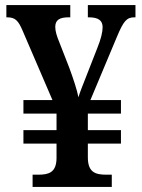

<svg xmlns="http://www.w3.org/2000/svg" viewBox="-20 -734 559 754"><path d="M108 0H419V-48H398C356 -48 325 -56 325 -116V-170H455V-223H325V-288H455V-341H335L439 -589C465 -651 477 -666 508 -666H512V-714H325V-666H328C366 -666 383 -654 383 -627C383 -609 377 -582 362 -545L317 -430C306 -402 293 -370 288 -352C283 -379 268 -425 252 -468L213 -568C203 -592 197 -612 197 -628C197 -655 213 -666 250 -666H256V-714H5V-666H8C40 -666 52 -653 69 -613L186 -341H72V-288H202V-223H72V-170H202V-112C201 -56 171 -48 130 -48H108Z"/></svg>

Font: Noto Serif Armenian SemiCondensed SemiBold
Style: Regular
Weight: 600
Width: 4
Designer: Monotype Design Team
Foundry: Monotype Imaging Inc.
Version: Version 2.008